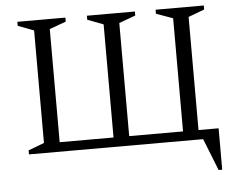

<svg xmlns="http://www.w3.org/2000/svg" viewBox="-55 -726 1171 952"><g transform="rotate(-5 530.0 -250.5)"><path d="M304 -660V-640L222 -610V-47H490V-610L411 -640V-660H650V-640L568 -610V-47H836V-610L753 -640V-660H993V-640L913 -610V-47H1013V159H995L932 0H65V-20L144 -50V-610L65 -640V-660Z"/></g></svg>

Font: Spectral SC Light
Style: Regular
Weight: 300
Designer: Jean-Baptiste Levee
Foundry: Production Type
Version: Version 2.001